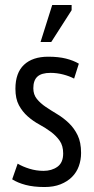

<svg xmlns="http://www.w3.org/2000/svg" viewBox="-20 -740 378 772"><path d="M51 -82Q71 -70 98.5 -61.5Q126 -53 155 -53Q188 -53 211 -69.5Q234 -86 234 -123Q234 -154 220 -174Q206 -194 184.5 -210Q163 -226 138 -239.5Q113 -253 91.5 -272Q70 -291 56 -317Q42 -343 42 -383Q42 -447 76.5 -479.5Q111 -512 174 -512Q215 -512 245 -504.5Q275 -497 297 -484L278 -424Q259 -434 234 -440.5Q209 -447 183 -447Q147 -447 130.5 -432Q114 -417 114 -385Q114 -360 128 -342.5Q142 -325 163.5 -310.5Q185 -296 210 -281Q235 -266 256.5 -245.5Q278 -225 292 -196.5Q306 -168 306 -125Q306 -97 297 -72Q288 -47 269.5 -28.5Q251 -10 223.5 1Q196 12 159 12Q115 12 83 3.5Q51 -5 29 -19ZM190 -720H268V-699L186 -571H143Z"/></svg>

Font: PT Sans Narrow
Style: Regular
Weight: 400
Width: 3
Designer: A.Korolkova, O.Umpeleva, V.Yefimov
Foundry: ParaType Ltd
Version: Version 2.003W OFL